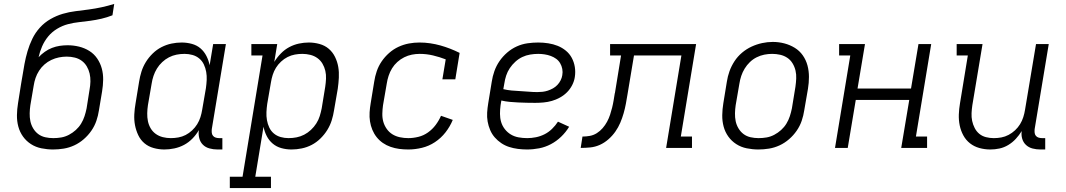

<svg xmlns="http://www.w3.org/2000/svg" viewBox="-20 -755 5440 980"><path d="M251 8Q221 8 191.5 2Q162 -4 138 -19.5Q114 -35 97.5 -58Q81 -81 73.5 -109Q66 -137 66.5 -167.5Q67 -198 72 -228L87 -323Q89 -334 90.5 -344Q92 -354 94 -364Q99 -396 105 -428.5Q111 -461 120.5 -493.5Q130 -526 145 -557Q160 -588 183.5 -614Q207 -640 237.5 -657.5Q268 -675 300.5 -684.5Q333 -694 366 -698Q399 -702 432.5 -706.5Q466 -711 498.5 -718Q531 -725 563 -735L554 -677Q526 -666 498 -659.5Q470 -653 441 -649Q412 -645 383.5 -642Q355 -639 326.5 -631.5Q298 -624 271.5 -608Q245 -592 226 -569Q207 -546 195 -518.5Q183 -491 177 -463Q191 -478 208.5 -490.5Q226 -503 245.5 -510.5Q265 -518 285 -521Q305 -524 325 -524Q355 -524 383.5 -517Q412 -510 436 -495Q460 -480 476 -456.5Q492 -433 499.5 -405.5Q507 -378 506.5 -348Q506 -318 501 -288L485 -192Q481 -165 472 -138.5Q463 -112 446.5 -88Q430 -64 407.5 -44.5Q385 -25 359 -13Q333 -1 305.5 3.5Q278 8 251 8ZM252 -50Q273 -50 293 -53.5Q313 -57 332 -67Q351 -77 367 -91.5Q383 -106 394 -124Q405 -142 411.5 -162Q418 -182 422 -202L437 -297Q441 -318 441.5 -339Q442 -360 437.5 -379.5Q433 -399 423 -416Q413 -433 397.5 -444.5Q382 -456 362 -461Q342 -466 321 -466Q301 -466 281 -462Q261 -458 242 -449Q223 -440 207 -426Q191 -412 179.5 -394Q168 -376 161.5 -357Q155 -338 152 -318L135 -218Q132 -198 131.5 -177Q131 -156 135 -136.5Q139 -117 149.5 -99.5Q160 -82 175.5 -70.5Q191 -59 211 -54.5Q231 -50 252 -50Z M819 8Q791 8 764 0.5Q737 -7 717 -24Q697 -41 685.5 -65.5Q674 -90 669 -116.5Q664 -143 665.5 -171.5Q667 -200 672 -228L690 -338Q694 -364 702 -389.5Q710 -415 724.5 -438.5Q739 -462 759.5 -482Q780 -502 804.5 -514.5Q829 -527 855 -532.5Q881 -538 907 -538Q934 -538 959.5 -531Q985 -524 1003.5 -508Q1022 -492 1033.5 -469.5Q1045 -447 1050 -422L1068 -530H1133L1061 -96Q1060 -86 1061 -77Q1062 -68 1067.5 -61.5Q1073 -55 1081.5 -52.5Q1090 -50 1099 -50H1115V8H1090Q1069 8 1049 2.5Q1029 -3 1015.5 -16.5Q1002 -30 997 -50Q992 -70 995 -91Q982 -68 962.5 -48Q943 -28 919.5 -15.5Q896 -3 870 2.5Q844 8 819 8ZM852 -50Q871 -50 890.5 -53.5Q910 -57 927.5 -66Q945 -75 960.5 -89.5Q976 -104 986.5 -121Q997 -138 1003 -157Q1009 -176 1012 -195L1031 -305Q1034 -326 1035 -347Q1036 -368 1032.5 -388Q1029 -408 1020.5 -426Q1012 -444 997 -456.5Q982 -469 962.5 -474.5Q943 -480 922 -480Q901 -480 881 -476Q861 -472 842.5 -462.5Q824 -453 808 -438Q792 -423 781 -405Q770 -387 763.5 -367.5Q757 -348 754 -328L735 -218Q732 -198 731.5 -177Q731 -156 735 -136.5Q739 -117 749 -100Q759 -83 775 -71.5Q791 -60 811 -55Q831 -50 852 -50Z M1153 205V147H1218L1320 -472H1263V-530H1395L1380 -439Q1394 -462 1413.5 -482Q1433 -502 1456.5 -514.5Q1480 -527 1505.5 -532.5Q1531 -538 1556 -538Q1584 -538 1611 -530.5Q1638 -523 1658 -506Q1678 -489 1690 -464.5Q1702 -440 1706.5 -413.5Q1711 -387 1709.5 -358.5Q1708 -330 1704 -302L1685 -192Q1681 -166 1673 -140.5Q1665 -115 1650.5 -91.5Q1636 -68 1615.5 -48Q1595 -28 1571 -15.5Q1547 -3 1520.5 2.5Q1494 8 1468 8Q1441 8 1416 1Q1391 -6 1372 -22Q1353 -38 1341.5 -60.5Q1330 -83 1325 -108L1283 147H1363V205ZM1453 -50Q1474 -50 1494 -54Q1514 -58 1532.5 -67.5Q1551 -77 1567 -92Q1583 -107 1594.5 -125Q1606 -143 1612 -162.5Q1618 -182 1622 -202L1640 -312Q1643 -332 1644 -353Q1645 -374 1640.5 -393.5Q1636 -413 1626 -430Q1616 -447 1600 -458.5Q1584 -470 1564 -475Q1544 -480 1523 -480Q1504 -480 1485 -476.5Q1466 -473 1448 -464Q1430 -455 1414.5 -440.5Q1399 -426 1388.5 -409Q1378 -392 1372 -373Q1366 -354 1363 -335L1344 -225Q1341 -204 1340 -183Q1339 -162 1342.5 -142Q1346 -122 1354.5 -104Q1363 -86 1378 -73.5Q1393 -61 1412.5 -55.5Q1432 -50 1453 -50Z M2064 8Q2040 8 2017.5 5Q1995 2 1973.5 -5.5Q1952 -13 1934 -25.5Q1916 -38 1902.5 -55Q1889 -72 1880.5 -92.5Q1872 -113 1868.5 -135.5Q1865 -158 1866.5 -181.5Q1868 -205 1872 -228L1890 -338Q1894 -365 1903 -391.5Q1912 -418 1928 -441.5Q1944 -465 1966 -484.5Q1988 -504 2014 -516Q2040 -528 2067 -533Q2094 -538 2121 -538Q2149 -538 2176 -534Q2203 -530 2228 -523Q2253 -516 2277.5 -506.5Q2302 -497 2326 -485L2304 -350H2238L2255 -452Q2224 -464 2190.5 -472Q2157 -480 2122 -480Q2122 -480 2122 -480Q2122 -480 2122 -480Q2102 -480 2082 -476Q2062 -472 2043 -462.5Q2024 -453 2008 -438.5Q1992 -424 1981 -406Q1970 -388 1963.5 -368Q1957 -348 1954 -328L1935 -218Q1932 -197 1931.5 -175Q1931 -153 1936.5 -133.5Q1942 -114 1954 -97Q1966 -80 1983 -69.5Q2000 -59 2021 -54.5Q2042 -50 2064 -50Q2089 -50 2115.5 -56.5Q2142 -63 2164.5 -79Q2187 -95 2203.5 -117Q2220 -139 2231 -164L2291 -143Q2277 -109 2254 -79.5Q2231 -50 2200 -29.5Q2169 -9 2133.5 -0.5Q2098 8 2064 8Z M2670 8Q2647 8 2623.5 5Q2600 2 2578.5 -5Q2557 -12 2538.5 -24.5Q2520 -37 2505.5 -53.5Q2491 -70 2482 -91Q2473 -112 2469 -134.5Q2465 -157 2466.5 -180.5Q2468 -204 2472 -228L2490 -338Q2494 -365 2503.5 -392Q2513 -419 2529.5 -443Q2546 -467 2568.5 -486.5Q2591 -506 2617.5 -518Q2644 -530 2672 -534Q2700 -538 2727 -538Q2753 -538 2778.5 -534Q2804 -530 2826.5 -521Q2849 -512 2868 -496.5Q2887 -481 2898.5 -459.5Q2910 -438 2914 -413Q2918 -388 2914 -362Q2911 -341 2900.5 -320.5Q2890 -300 2874 -284Q2858 -268 2838 -257Q2818 -246 2797 -240Q2776 -234 2754.5 -232Q2733 -230 2712 -230Q2690 -230 2668.5 -230.5Q2647 -231 2625 -232Q2603 -233 2581.5 -235Q2560 -237 2539 -242L2535 -218Q2532 -196 2532 -174Q2532 -152 2538 -132Q2544 -112 2557 -95.5Q2570 -79 2587.5 -68.5Q2605 -58 2626.5 -54Q2648 -50 2671 -50Q2693 -50 2715.5 -54.5Q2738 -59 2759 -69.5Q2780 -80 2797.5 -97Q2815 -114 2828 -134L2885 -108Q2868 -80 2844 -57Q2820 -34 2791.5 -19Q2763 -4 2732 2Q2701 8 2670 8ZM2723 -285Q2736 -285 2749.5 -286.5Q2763 -288 2776.5 -292.5Q2790 -297 2802.5 -304Q2815 -311 2825 -321.5Q2835 -332 2841.5 -345Q2848 -358 2850 -371Q2853 -387 2850 -403Q2847 -419 2839 -432.5Q2831 -446 2818.5 -455Q2806 -464 2791 -469.5Q2776 -475 2759.5 -477.5Q2743 -480 2727 -480Q2707 -480 2686 -476.5Q2665 -473 2646 -464Q2627 -455 2610.5 -440Q2594 -425 2582 -407Q2570 -389 2563.5 -369Q2557 -349 2554 -328L2549 -300Q2570 -295 2591.5 -293Q2613 -291 2635 -290Q2657 -289 2679 -287Q2701 -285 2723 -285Z M2944 0 2953 -58Q2972 -58 2991 -61.5Q3010 -65 3026.5 -75.5Q3043 -86 3056 -101Q3069 -116 3078.5 -133.5Q3088 -151 3094 -169.5Q3100 -188 3104.5 -206Q3109 -224 3112 -242.5Q3115 -261 3118 -279Q3118 -280 3118.5 -280Q3119 -280 3119 -280V-281Q3119 -282 3119 -282Q3119 -282 3119 -282L3150 -472H3094V-530H3533L3455 -58H3512V0H3380L3458 -472H3216L3183 -274Q3179 -249 3174.5 -225Q3170 -201 3163 -176.5Q3156 -152 3146 -128.5Q3136 -105 3121 -83.5Q3106 -62 3085.5 -44Q3065 -26 3041.5 -15.5Q3018 -5 2993 -2.5Q2968 0 2944 0Z M3851 8Q3821 8 3791.5 2Q3762 -4 3738 -19.5Q3714 -35 3697.5 -58Q3681 -81 3673.5 -109Q3666 -137 3666.5 -167.5Q3667 -198 3672 -228L3690 -338Q3694 -365 3703.5 -391.5Q3713 -418 3729 -442.5Q3745 -467 3767.5 -486Q3790 -505 3816 -517Q3842 -529 3869.5 -535Q3897 -541 3924 -541Q3955 -541 3983.5 -533.5Q4012 -526 4036.5 -511Q4061 -496 4077.5 -472.5Q4094 -449 4101.5 -421Q4109 -393 4109 -362.5Q4109 -332 4104 -302L4085 -192Q4081 -165 4072 -138.5Q4063 -112 4046.5 -88Q4030 -64 4007.5 -44.5Q3985 -25 3959 -13Q3933 -1 3905.5 3.5Q3878 8 3851 8ZM3852 -50Q3873 -50 3893 -53.5Q3913 -57 3932 -67Q3951 -77 3967 -91.5Q3983 -106 3994 -124Q4005 -142 4011.5 -162Q4018 -182 4022 -202L4040 -312Q4043 -333 4044 -354Q4045 -375 4040.5 -394.5Q4036 -414 4025.5 -431.5Q4015 -449 3998.5 -460Q3982 -471 3962 -475.5Q3942 -480 3921 -480Q3901 -480 3881 -476Q3861 -472 3842 -462.5Q3823 -453 3807.5 -438Q3792 -423 3781 -405Q3770 -387 3763.5 -367.5Q3757 -348 3754 -328L3735 -218Q3732 -198 3731.5 -177Q3731 -156 3735 -136.5Q3739 -117 3749.5 -99.5Q3760 -82 3775.5 -70.5Q3791 -59 3811 -54.5Q3831 -50 3852 -50Z M4242 0 4320 -472H4263V-530H4395L4357 -303H4630L4668 -530H4733L4655 -58H4712V0H4580L4621 -245H4348L4307 0Z M5035 8Q5006 8 4979 0.5Q4952 -7 4931 -23.5Q4910 -40 4897 -64Q4884 -88 4878.5 -115Q4873 -142 4874 -170.5Q4875 -199 4880 -228L4920 -472H4863V-530H4995L4943 -218Q4940 -198 4939 -177.5Q4938 -157 4942 -138Q4946 -119 4955 -101.5Q4964 -84 4978.5 -72Q4993 -60 5012.5 -55Q5032 -50 5052 -50Q5052 -50 5052.5 -50Q5053 -50 5053 -50Q5072 -50 5091 -53.5Q5110 -57 5128 -66.5Q5146 -76 5161 -90Q5176 -104 5186.5 -121Q5197 -138 5203 -157Q5209 -176 5212 -195L5268 -530H5333L5261 -96Q5260 -86 5261 -77Q5262 -68 5267.5 -61.5Q5273 -55 5281.5 -52.5Q5290 -50 5299 -50H5315V8H5290Q5270 8 5250.5 3Q5231 -2 5217 -15Q5203 -28 5197.5 -47Q5192 -66 5195 -86Q5182 -65 5165 -46.5Q5148 -28 5126.5 -15Q5105 -2 5081.5 3Q5058 8 5035 8Z"/></svg>

Font: Iosevka Slab Light Extended
Style: Italic
Weight: 300
Width: 7
Italic angle: -9°
Monospace: yes
Designer: Belleve Invis
Foundry: Belleve Invis
Version: Version 11.1.0; ttfautohint (v1.8.3)